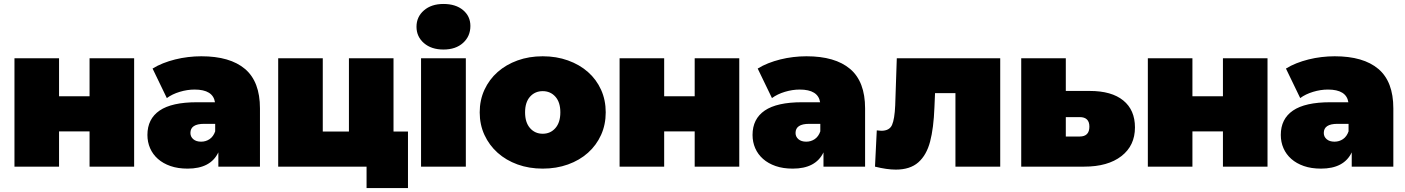

<svg xmlns="http://www.w3.org/2000/svg" viewBox="-20 -841 7091 969"><path d="M53 -547H278V-355H432V-547H657V0H432V-178H278V0H53Z M1292 -294V0H1082V-72Q1043 10 927 10Q878 10 840.5 -3Q803 -16 777 -39Q751 -62 737.5 -93Q724 -124 724 -160Q724 -241 785.5 -283Q847 -325 974 -325H1065Q1055 -389 962 -389Q925 -389 887 -377.5Q849 -366 822 -346L750 -495Q774 -510 803 -521.5Q832 -533 864 -541Q896 -549 929.5 -553Q963 -557 996 -557Q1141 -557 1216.5 -493Q1292 -429 1292 -294ZM1066 -178V-216H1010Q941 -216 941 -170Q941 -151 955.5 -138.5Q970 -126 995 -126Q1019 -126 1038 -139Q1057 -152 1066 -178Z M2039 -177V108H1830V0H1384V-547H1609V-177H1741V-547H1966V-177Z M2105 -547H2331V0H2105ZM2082 -706Q2082 -756 2119.5 -788.5Q2157 -821 2218 -821Q2280 -821 2317 -790Q2354 -759 2354 -710Q2354 -658 2317 -624.5Q2280 -591 2218 -591Q2157 -591 2119.5 -623.5Q2082 -656 2082 -706Z M2401 -274Q2401 -336 2425 -388Q2449 -440 2491.5 -477.5Q2534 -515 2592 -536Q2650 -557 2719 -557Q2788 -557 2846.5 -536Q2905 -515 2947.5 -477.5Q2990 -440 3013.5 -388Q3037 -336 3037 -274Q3037 -212 3013.5 -160Q2990 -108 2947.5 -70Q2905 -32 2846.5 -11Q2788 10 2719 10Q2650 10 2592 -11Q2534 -32 2491.5 -70Q2449 -108 2425 -160Q2401 -212 2401 -274ZM2808 -274Q2808 -325 2783 -353Q2758 -381 2719 -381Q2680 -381 2655 -353Q2630 -325 2630 -274Q2630 -223 2655 -194.5Q2680 -166 2719 -166Q2758 -166 2783 -194.5Q2808 -223 2808 -274Z M3107 -547H3332V-355H3486V-547H3711V0H3486V-178H3332V0H3107Z M4346 -294V0H4136V-72Q4097 10 3981 10Q3932 10 3894.5 -3Q3857 -16 3831 -39Q3805 -62 3791.5 -93Q3778 -124 3778 -160Q3778 -241 3839.5 -283Q3901 -325 4028 -325H4119Q4109 -389 4016 -389Q3979 -389 3941 -377.5Q3903 -366 3876 -346L3804 -495Q3828 -510 3857 -521.5Q3886 -533 3918 -541Q3950 -549 3983.5 -553Q4017 -557 4050 -557Q4195 -557 4270.5 -493Q4346 -429 4346 -294ZM4120 -178V-216H4064Q3995 -216 3995 -170Q3995 -151 4009.5 -138.5Q4024 -126 4049 -126Q4073 -126 4092 -139Q4111 -152 4120 -178Z M5028 -547V0H4802V-371H4699L4696 -300Q4692 -194 4674 -126Q4656 -58 4614.5 -21.5Q4573 15 4501 15Q4456 15 4396 0L4405 -183Q4421 -181 4428 -181Q4469 -181 4482 -210.5Q4495 -240 4498 -309L4506 -547Z M5708 -198Q5708 -106 5639.5 -53Q5571 0 5452 0H5134V-547H5359V-382H5480Q5590 -382 5649 -334Q5708 -286 5708 -198ZM5478 -202Q5478 -250 5429 -250H5359V-152H5429Q5478 -152 5478 -202Z M5773 -547H5998V-355H6152V-547H6377V0H6152V-178H5998V0H5773Z M7012 -294V0H6802V-72Q6763 10 6647 10Q6598 10 6560.5 -3Q6523 -16 6497 -39Q6471 -62 6457.5 -93Q6444 -124 6444 -160Q6444 -241 6505.5 -283Q6567 -325 6694 -325H6785Q6775 -389 6682 -389Q6645 -389 6607 -377.5Q6569 -366 6542 -346L6470 -495Q6494 -510 6523 -521.5Q6552 -533 6584 -541Q6616 -549 6649.5 -553Q6683 -557 6716 -557Q6861 -557 6936.5 -493Q7012 -429 7012 -294ZM6786 -178V-216H6730Q6661 -216 6661 -170Q6661 -151 6675.5 -138.5Q6690 -126 6715 -126Q6739 -126 6758 -139Q6777 -152 6786 -178Z"/></svg>

Font: CMG Sans Black
Style: Regular
Weight: 900
Designer: Julieta Ulanovsky
Foundry: Julieta Ulanovsky
Version: Version 7.200